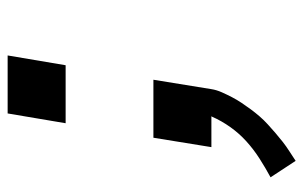

<svg xmlns="http://www.w3.org/2000/svg" viewBox="-162 -398 775 490"><g transform="rotate(-90 225.0 -152.5)"><path d="M60 215 18 151Q42 138 65.5 123Q89 108 109.5 89.5Q130 71 146 48.5Q162 26 173 1L174 0H95L119 -148H267L243 0Q241 13 235 26.5Q229 40 222.5 52.5Q216 65 208 77Q200 89 191.5 100.5Q183 112 173.5 123Q164 134 153 144Q142 154 131 163.5Q120 173 108.5 182Q97 191 84.5 199Q72 207 60 215ZM304 -372H156L181 -520H329Z"/></g></svg>

Font: Iosevka Custom Medium Oblique
Style: Regular
Weight: 500
Italic angle: -9°
Designer: Belleve Invis
Foundry: Belleve Invis
Version: Version 27.0.1